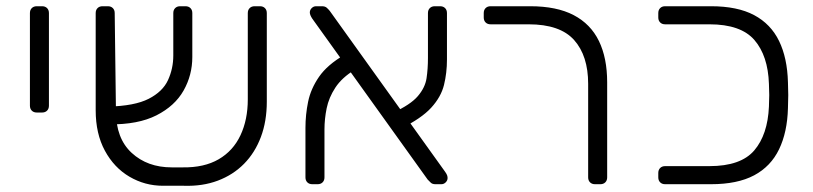

<svg xmlns="http://www.w3.org/2000/svg" viewBox="-20 -591 2609 616"><path d="M98 -230Q88 -230 82 -236Q76 -242 76 -252V-549Q76 -559 82 -565Q88 -571 98 -571H115Q125 -571 131 -565Q137 -559 137 -549V-252Q137 -242 131 -236Q125 -230 115 -230Z M566 -54Q635 -53 681.5 -80Q728 -107 751.5 -157Q775 -207 775 -272V-549Q775 -559 781 -565Q787 -571 797 -571H814Q824 -571 830 -565Q836 -559 836 -549V-265Q836 -202 817 -151.5Q798 -101 763 -65.5Q728 -30 679 -11.5Q630 7 570 5H503Q445 5 395.5 -24Q346 -53 316.5 -107.5Q287 -162 287 -237V-549Q287 -559 293 -565Q299 -571 309 -571H326Q336 -571 342 -565Q348 -559 348 -549L352 -234Q352 -147 402.5 -100.5Q453 -54 531 -54ZM330 -192 327 -249Q412 -251 457 -274Q502 -297 519 -334Q536 -371 536 -413V-549Q536 -559 542 -565Q548 -571 558 -571H575Q585 -571 591 -565Q597 -559 597 -549V-408Q597 -350 569 -300.5Q541 -251 482 -221Q423 -191 330 -192Z M1377 0Q1367 0 1362 -5Q1357 -10 1352 -15L982 -531Q974 -543 974 -551Q974 -559 980 -565Q986 -571 994 -571H1013Q1023 -571 1028.5 -566Q1034 -561 1038 -556L1408 -40Q1413 -33 1414.5 -28.5Q1416 -24 1416 -20Q1416 -12 1410 -6Q1404 0 1396 0ZM982 0Q972 0 966 -6Q960 -12 960 -22V-181Q960 -223 968.5 -264.5Q977 -306 1003.5 -344.5Q1030 -383 1085 -415L1118 -367Q1077 -342 1056 -310Q1035 -278 1028 -243.5Q1021 -209 1021 -176V-22Q1021 -12 1015 -6Q1009 0 999 0ZM1265 -178 1240 -229Q1297 -255 1320.5 -282.5Q1344 -310 1348.5 -340Q1353 -370 1353 -405V-549Q1353 -559 1359 -565Q1365 -571 1375 -571H1392Q1402 -571 1408 -565Q1414 -559 1414 -549V-400Q1414 -357 1404.5 -318.5Q1395 -280 1363.5 -245.5Q1332 -211 1265 -178Z M1889 0Q1879 0 1873 -6Q1867 -12 1867 -22V-322Q1867 -412 1822 -462.5Q1777 -513 1676 -513H1554Q1544 -513 1538 -519Q1532 -525 1532 -535V-549Q1532 -559 1538 -565Q1544 -571 1554 -571H1681Q1766 -571 1820.5 -542.5Q1875 -514 1901.5 -459.5Q1928 -405 1928 -327V-22Q1928 -12 1922 -6Q1916 0 1906 0Z M2114 0Q2104 0 2098 -6Q2092 -12 2092 -22V-36Q2092 -46 2098 -52Q2104 -58 2114 -58H2256Q2357 -58 2400 -108.5Q2443 -159 2447 -249Q2448 -272 2448 -286Q2448 -300 2447 -322Q2444 -412 2400.5 -462.5Q2357 -513 2256 -513H2114Q2104 -513 2098 -519Q2092 -525 2092 -535V-549Q2092 -559 2098 -565Q2104 -571 2114 -571H2261Q2346 -571 2399.5 -542.5Q2453 -514 2479.5 -459.5Q2506 -405 2508 -327Q2509 -305 2509 -286Q2509 -267 2508 -244Q2506 -167 2479.5 -112Q2453 -57 2399.5 -28.5Q2346 0 2261 0Z"/></svg>

Font: Rubik Light Light
Style: Regular
Weight: 300
Version: Version 2.101